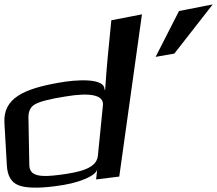

<svg xmlns="http://www.w3.org/2000/svg" viewBox="-91 -827 985 871"><path d="M177 -452C16 -424 -77 -381 -71 -270L-60 -79C-58 -30 -40 0 -8 13C24 26 79 28 157 18C214 11 260 0 294 -15C330 -30 348 -45 350 -60L345 -13L450 -26L553 -762L414 -735L397 -561C394 -528 390 -481 386 -420H383C386 -475 254 -466 177 -452ZM181 -34C97 -23 43 -25 42 -78L38 -296C38 -323 48 -343 68 -354C89 -366 134 -378 204 -389C322 -409 380 -395 376 -350L353 -120C347 -63 272 -46 181 -34ZM874 -807 721 -777 615 -569 700 -584Z"/></svg>

Font: Gamestation Warped
Style: Regular
Weight: 400
Designer: Jonas Hecksher
Foundry: Jonas Hecksher, Playtypeª, e-types AS
Version: Version 1.003